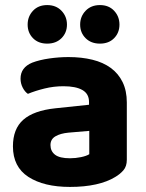

<svg xmlns="http://www.w3.org/2000/svg" viewBox="-20 -721 575 757"><path d="M256 -97Q278 -97 299.5 -101.5Q321 -106 332 -113V-205L250 -198Q218 -195 198.5 -183.5Q179 -172 179 -149Q179 -125 197 -111Q215 -97 256 -97ZM250 -496Q302 -496 344.5 -485.5Q387 -475 417 -453Q447 -431 463.5 -397Q480 -363 480 -317V-91Q480 -65 466.5 -49.5Q453 -34 434 -23Q403 -4 358 6Q313 16 256 16Q153 16 92 -23.5Q31 -63 31 -144Q31 -213 72 -249Q113 -285 198 -294L331 -308V-319Q331 -351 305 -366Q279 -381 230 -381Q192 -381 155.5 -372Q119 -363 90 -351Q78 -359 69.5 -375.5Q61 -392 61 -411Q61 -455 107 -474Q136 -485 174.5 -490.5Q213 -496 250 -496ZM244 -624Q244 -592 222.5 -570.5Q201 -549 166 -549Q131 -549 110 -570.5Q89 -592 89 -624Q89 -656 110 -678.5Q131 -701 166 -701Q201 -701 222.5 -678.5Q244 -656 244 -624ZM451 -624Q451 -592 430 -570.5Q409 -549 374 -549Q339 -549 317.5 -570.5Q296 -592 296 -624Q296 -656 317.5 -678.5Q339 -701 374 -701Q409 -701 430 -678.5Q451 -656 451 -624Z"/></svg>

Font: Baloo 2
Style: Bold
Weight: 700
Designer: Sarang Kulkarni and Ek Type
Foundry: Ek Type
Version: Version 1.640;hotconv 1.0.111;makeotfexe 2.5.65597; ttfautoh